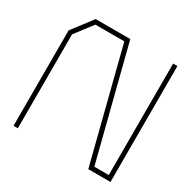

<svg xmlns="http://www.w3.org/2000/svg" viewBox="-156 -852 999 1004"><g transform="rotate(30 343.0 -350.0)"><path d="M502 0 331 -673H156L76 -568V-1H50V-577L143 -699H352L523 -27H610V-700H636V0Z"/></g></svg>

Font: Turret Road ExtraLight
Style: Regular
Weight: 275
Designer: Noponies
Foundry: Noponies
Version: Version 1.001; ttfautohint (v1.8)